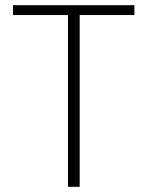

<svg xmlns="http://www.w3.org/2000/svg" viewBox="-20 -720 569 740"><path d="M242 0V-662H30V-700H498V-662H287V0Z"/></svg>

Font: DM Sans 10pt ExtraLight
Style: Regular
Weight: 250
Version: Version 4.004;gftools[0.9.30]